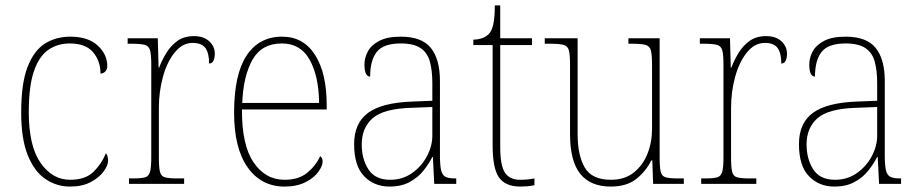

<svg xmlns="http://www.w3.org/2000/svg" viewBox="-20 -677 3385 707"><path d="M238 10Q188 10 147 -18Q106 -46 82 -106Q58 -166 58 -263Q58 -370 81.5 -430.5Q105 -491 145.5 -516.5Q186 -542 239 -542Q304 -542 339.5 -509.5Q375 -477 375 -434Q375 -421 367.5 -413.5Q360 -406 350 -406Q350 -453 322.5 -485Q295 -517 237 -517Q192 -517 158 -493.5Q124 -470 105 -415Q86 -360 86 -264Q86 -139 129.5 -77Q173 -15 238 -15Q295 -15 325 -45Q355 -75 370 -113Q378 -103 378 -85Q378 -68 361.5 -45.5Q345 -23 314 -6.5Q283 10 238 10Z M455 0V-20H470Q500 -20 514 -24Q528 -28 532.5 -44.5Q537 -61 537 -97V-441Q537 -476 532.5 -492Q528 -508 512.5 -512Q497 -516 462 -516H450V-536H561L564 -428H566Q576 -455 592.5 -482Q609 -509 633.5 -526.5Q658 -544 694 -544Q730 -544 750.5 -525Q771 -506 771 -479Q771 -464 766 -453.5Q761 -443 750 -443Q750 -481 736.5 -500Q723 -519 689 -519Q652 -519 623.5 -484Q595 -449 580 -394Q565 -339 565 -280V-97Q565 -61 569 -44.5Q573 -28 587.5 -24Q602 -20 632 -20H658V0Z M1028 10Q942 10 892 -60.5Q842 -131 842 -262Q842 -403 888 -472.5Q934 -542 1019 -542Q1097 -542 1140 -475Q1183 -408 1183 -290V-274H871Q870 -144 913.5 -79.5Q957 -15 1028 -15Q1080 -15 1111.5 -41Q1143 -67 1159 -102Q1168 -96 1168 -82Q1168 -66 1152 -44Q1136 -22 1104.5 -6Q1073 10 1028 10ZM1155 -298Q1154 -396 1120.5 -456.5Q1087 -517 1018 -517Q944 -517 910 -457.5Q876 -398 872 -298Z M1414 10Q1358 10 1321 -28Q1284 -66 1284 -146Q1284 -224 1335.5 -261.5Q1387 -299 1497 -303L1572 -306V-371Q1572 -417 1563 -450Q1554 -483 1528.5 -500Q1503 -517 1456 -517Q1392 -517 1367.5 -486Q1343 -455 1343 -395Q1322 -395 1322 -440Q1322 -464 1334.5 -487.5Q1347 -511 1376.5 -526.5Q1406 -542 1456 -542Q1533 -542 1566.5 -500.5Q1600 -459 1600 -379V-107Q1600 -70 1604 -51.5Q1608 -33 1619.5 -26.5Q1631 -20 1655 -20H1660V0H1579L1574 -99H1572Q1560 -75 1540 -49.5Q1520 -24 1489 -7Q1458 10 1414 10ZM1417 -15Q1462 -15 1497 -39.5Q1532 -64 1552 -101.5Q1572 -139 1572 -178V-283L1495 -280Q1392 -277 1352 -241.5Q1312 -206 1312 -145Q1312 -92 1336.5 -53.5Q1361 -15 1417 -15Z M1896 10Q1841 10 1817.5 -23.5Q1794 -57 1794 -141V-511H1723V-531Q1761 -532 1780 -552Q1791 -563 1796.5 -588Q1802 -613 1802 -657H1822V-536H1939V-511H1822V-135Q1822 -67 1839.5 -41Q1857 -15 1895 -15Q1921 -15 1948 -20V5Q1934 8 1921 9Q1908 10 1896 10Z M2229 10Q2155 10 2117 -36.5Q2079 -83 2079 -184V-442Q2079 -477 2074.5 -492.5Q2070 -508 2054.5 -512Q2039 -516 2004 -516H1986V-536H2107V-182Q2107 -106 2133 -60.5Q2159 -15 2230 -15Q2280 -15 2313.5 -41.5Q2347 -68 2364 -110.5Q2381 -153 2381 -202V-436Q2381 -474 2377 -490.5Q2373 -507 2357.5 -511.5Q2342 -516 2306 -516H2294V-536H2409V-97Q2409 -61 2413 -44.5Q2417 -28 2431.5 -24Q2446 -20 2477 -20H2498V0H2385L2382 -86H2378Q2359 -47 2323.5 -18.5Q2288 10 2229 10Z M2562 0V-20H2577Q2607 -20 2621 -24Q2635 -28 2639.5 -44.5Q2644 -61 2644 -97V-441Q2644 -476 2639.5 -492Q2635 -508 2619.5 -512Q2604 -516 2569 -516H2557V-536H2668L2671 -428H2673Q2683 -455 2699.5 -482Q2716 -509 2740.5 -526.5Q2765 -544 2801 -544Q2837 -544 2857.5 -525Q2878 -506 2878 -479Q2878 -464 2873 -453.5Q2868 -443 2857 -443Q2857 -481 2843.5 -500Q2830 -519 2796 -519Q2759 -519 2730.5 -484Q2702 -449 2687 -394Q2672 -339 2672 -280V-97Q2672 -61 2676 -44.5Q2680 -28 2694.5 -24Q2709 -20 2739 -20H2765V0Z M3052 10Q2996 10 2959 -28Q2922 -66 2922 -146Q2922 -224 2973.5 -261.5Q3025 -299 3135 -303L3210 -306V-371Q3210 -417 3201 -450Q3192 -483 3166.5 -500Q3141 -517 3094 -517Q3030 -517 3005.5 -486Q2981 -455 2981 -395Q2960 -395 2960 -440Q2960 -464 2972.5 -487.5Q2985 -511 3014.5 -526.5Q3044 -542 3094 -542Q3171 -542 3204.5 -500.5Q3238 -459 3238 -379V-107Q3238 -70 3242 -51.5Q3246 -33 3257.5 -26.5Q3269 -20 3293 -20H3298V0H3217L3212 -99H3210Q3198 -75 3178 -49.5Q3158 -24 3127 -7Q3096 10 3052 10ZM3055 -15Q3100 -15 3135 -39.5Q3170 -64 3190 -101.5Q3210 -139 3210 -178V-283L3133 -280Q3030 -277 2990 -241.5Q2950 -206 2950 -145Q2950 -92 2974.5 -53.5Q2999 -15 3055 -15Z"/></svg>

Font: Noto Serif Hebrew SemiCondensed Thin
Style: Regular
Weight: 100
Width: 4
Designer: Monotype Design Team
Foundry: Monotype Imaging Inc.
Version: Version 2.004; ttfautohint (v1.8.4.7-5d5b)